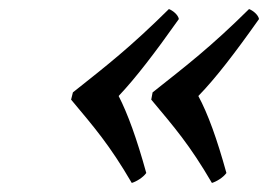

<svg xmlns="http://www.w3.org/2000/svg" viewBox="-20 -427 595 424"><path d="M314 -207C365 -146 399 -107 448 -23C458 -26 473 -35 480 -45C459 -121 439 -176 418 -215C456 -254 499 -310 552 -385C550 -395 538 -404 530 -407C445 -323 394 -284 317 -223ZM137 -207C188 -146 222 -107 271 -23C281 -26 296 -35 303 -45C282 -121 262 -176 242 -215C279 -254 322 -310 375 -385C373 -395 361 -404 353 -407C268 -323 218 -284 141 -223Z"/></svg>

Font: Libertinus Serif
Style: Bold Italic
Weight: 700
Italic angle: -12°
Designer: Philipp H. Poll, Khaled Hosny
Foundry: Caleb Maclennan
Version: Version 7.050;RELEASE